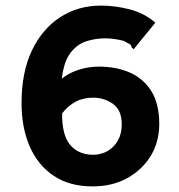

<svg xmlns="http://www.w3.org/2000/svg" viewBox="-20 -654 640 686"><path d="M311 12Q229 12 172.5 -25.5Q116 -63 86.5 -130Q57 -197 57 -286Q57 -396 94 -473.5Q131 -551 195 -592.5Q259 -634 341 -634Q391 -634 443.5 -620.5Q496 -607 535 -573L464 -486L458 -478L450 -485Q449 -493 443 -496.5Q437 -500 422 -508Q407 -512 389.5 -514.5Q372 -517 355 -517Q322 -517 289.5 -507Q257 -497 232.5 -466Q208 -435 201 -373Q225 -393 260.5 -404.5Q296 -416 333 -416Q396 -416 444.5 -394.5Q493 -373 521 -328Q549 -283 549 -211Q549 -147 518.5 -97Q488 -47 434.5 -17.5Q381 12 311 12ZM314 -101Q358 -102 386.5 -132Q415 -162 415 -210Q415 -260 384 -282.5Q353 -305 313 -305Q277 -305 250 -290.5Q223 -276 202 -249Q201 -172 230.5 -136.5Q260 -101 314 -101Z"/></svg>

Font: Inconsolata Expanded Black
Style: Regular
Weight: 900
Width: 7
Monospace: yes
Designer: Raph Levien, Cyreal, Brenton Simpson
Foundry: Raph Levien, Cyreal, Google
Version: Version 3.001; ttfautohint (v1.8.2.53-6de2)